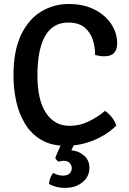

<svg xmlns="http://www.w3.org/2000/svg" viewBox="-20 -717 644 962"><path d="M456.5 -441.5Q457 -480 445 -517.5Q433 -555 403.5 -579.5Q374 -604 321.5 -604Q244.5 -604 206 -536.2Q167.5 -468.5 167.5 -338Q167.5 -216.5 210.2 -151.5Q253 -86.5 329 -86.5Q376.5 -86.5 420.5 -106.8Q464.5 -127 506.5 -161.5Q524.5 -149.5 541 -128.5Q557.5 -107.5 562.5 -87.5Q535 -60 495.8 -37Q456.5 -14 409 -0.2Q361.5 13.5 310 13.5Q237 13.5 186.8 -16.2Q136.5 -46 105.8 -96.2Q75 -146.5 61.2 -209.5Q47.5 -272.5 47.5 -338.5Q47.5 -463 85.5 -542.2Q123.5 -621.5 186.5 -659.2Q249.5 -697 324 -697Q398.5 -697 453.2 -669.2Q508 -641.5 537.5 -596.5Q567 -551.5 567 -499.5Q567 -469.5 551.8 -452.2Q536.5 -435 502.5 -435Q489.5 -435 479.2 -436.8Q469 -438.5 456.5 -441.5ZM257 74.5Q263 58 273.8 33.8Q284.5 9.5 293 -6H359.5Q354.5 1 347.8 14.2Q341 27.5 337.5 36Q375.5 39.5 401.8 63Q428 86.5 428 124Q428 168 393.2 196.2Q358.5 224.5 305 224.5Q281.5 224.5 259.8 218.5Q238 212.5 225.5 204Q226.5 189 232.2 174.5Q238 160 246.5 149.5Q256 155 269.2 159Q282.5 163 296 163Q318.5 163 329 152Q339.5 141 339.5 126Q339.5 110.5 329 99.5Q318.5 88.5 298.5 88.5Q292.5 88.5 286.5 89.8Q280.5 91 275.5 93.5Q262 87 257 74.5Z"/></svg>

Font: Signika Negative Medium
Style: Regular
Weight: 500
Designer: Anna Giedry
Foundry: Anna Giedry
Version: Version 2.001